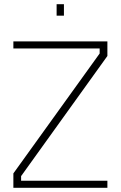

<svg xmlns="http://www.w3.org/2000/svg" viewBox="-20 -898 579 919"><path d="M44 -68 457 -642V-666H44V-700H494V-630L81 -55V-33H494V1H44ZM251 -878H286V-823H251Z"/></svg>

Font: Cairo ExtraLight
Style: Regular
Weight: 275
Designer: Mohamed Gaber, Accademia di Belle Arti di Urbino and others
Foundry: Kief Type Foundry, Accademia di Belle Arti di Urbino and others
Version: Version 3.011